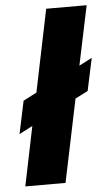

<svg xmlns="http://www.w3.org/2000/svg" viewBox="-53 -764 448 799"><g transform="rotate(-5 171.0 -364.5)"><path d="M71 -248 15 -219 44 -356 100 -385 171 -729H340L288 -481L342 -509L313 -373L260 -346L188 0H20Z"/></g></svg>

Font: Mona Sans ExtraBold
Style: Italic
Weight: 800
Italic angle: -11.7°
Designer: Deni Anggara
Foundry: GitHub
Version: Version 2.000